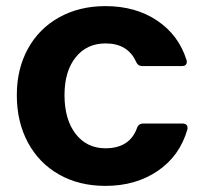

<svg xmlns="http://www.w3.org/2000/svg" viewBox="-20 -596 667 628"><path d="M35 -285Q35 -370 71 -436Q107 -502 173 -539Q239 -576 325 -576Q423 -576 493.5 -529Q564 -482 590 -400Q591 -398 591 -394Q591 -380 575 -380H445Q431 -380 425 -394Q398 -454 325 -454Q264 -454 227.5 -408.5Q191 -363 191 -285Q191 -205 227.5 -158Q264 -111 325 -111Q404 -111 428 -177Q433 -192 449 -192H576Q596 -192 593 -173Q568 -86 496 -37Q424 12 325 12Q239 12 173.5 -25Q108 -62 71.5 -129.5Q35 -197 35 -285Z"/></svg>

Font: Open Sauce Two ExtraBold
Style: Regular
Weight: 800
Designer: Alfredo Marco Pradil
Foundry: Creative Sauce Fz LLC
Version: Version 1.477